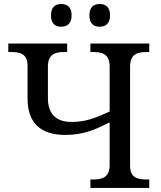

<svg xmlns="http://www.w3.org/2000/svg" viewBox="-20 -929 796 949"><path d="M522 -324.2V-113.8C522 -51.3 484.9 -42 439.9 -42H426.8V0H717.8V-42H705.1C659.7 -42 623 -50.3 623 -108.9V-600.1C623 -662.6 660.6 -671.9 705.1 -671.9H717.8V-713.9H426.8V-671.9H439.9C484.9 -671.9 522 -662.6 522 -600.1V-377.9C450.7 -345.2 401.9 -326.2 334 -326.2C261.2 -326.2 216.8 -362.3 216.8 -443.8V-600.1C216.8 -662.6 254.4 -671.9 298.8 -671.9H312V-713.9H21V-671.9H34.2C77.6 -671.9 116.2 -664.1 116.2 -604V-442.9C116.2 -322.3 179.2 -262.2 301.8 -262.2C396.5 -262.2 450.7 -289.1 522 -324.2ZM231.9 -853C231.9 -812 253.4 -796.9 282.7 -796.9C312 -796.9 334 -812.5 334 -853C334 -894 312.5 -909.2 282.7 -909.2C253.9 -909.2 231.9 -894.5 231.9 -853ZM421.9 -853C421.9 -812 443.4 -796.9 472.7 -796.9C502 -796.9 523.9 -812.5 523.9 -853C523.9 -894 502.4 -909.2 472.7 -909.2C443.8 -909.2 421.9 -894.5 421.9 -853Z"/></svg>

Font: The Erased English
Style: Regular
Weight: 400
Designer: Monotype Design team + ligartures altered by 180 Amsterdam
Foundry: Monotype Imaging Inc.
Version: Version 1.030;Glyphs 3.1.2 (3151)